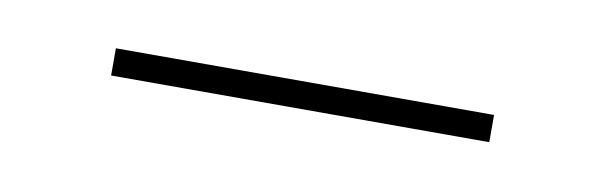

<svg xmlns="http://www.w3.org/2000/svg" viewBox="-22 -853 394 125"><g transform="rotate(10 175.0 -791.0)"><path d="M300 -782V-800H50V-782Z"/></g></svg>

Font: Picaflor 48 pt
Style: Regular
Weight: 400
Designer: Ariel Martín Pérez
Foundry: Tunera Type Foundry
Version: Version 1.000;hotconv 1.0.109;makeotfexe 2.5.65596